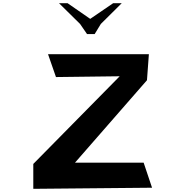

<svg xmlns="http://www.w3.org/2000/svg" viewBox="-20 -1191 1169 1211"><path d="M529 -976 485 -1040 352 -1171H406L549 -1072L694 -1171H748L616 -1040L577 -976ZM190 0V-157L735 -710L333 -705L283 -849H919L907 -685L453 -165H886L939 -7Z"/></svg>

Font: OpenDyslexic
Style: Regular
Weight: 400
Designer: Abbie Gonzalez
Version: Version 0.920;hotconv 1.0.109;makeotfexe 2.5.65596